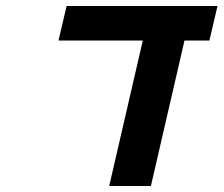

<svg xmlns="http://www.w3.org/2000/svg" viewBox="-20 -620 745 640"><path d="M456 -485H175L202 -600H705L678 -485H595L483 0H344Z"/></svg>

Font: Miedinger
Style: Bold-Italic
Weight: 700
Italic angle: -13°
Version: Version 001.000